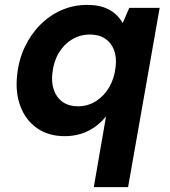

<svg xmlns="http://www.w3.org/2000/svg" viewBox="-20 -544 694 784"><path d="M363 220 413 -69Q383 -31 340 -9.5Q297 12 244 12Q178 12 131.5 -20.5Q85 -53 63.5 -109.5Q42 -166 50 -237Q56 -298 80.5 -350.5Q105 -403 143.5 -442Q182 -481 231 -502.5Q280 -524 335 -524Q376 -524 404 -514Q432 -504 451 -487Q470 -470 481 -450L508 -512H632L503 220ZM298 -110Q339 -110 372 -131Q405 -152 426 -188Q447 -224 452 -270Q457 -310 445.5 -340Q434 -370 409 -386.5Q384 -403 347 -403Q307 -403 274 -383Q241 -363 220 -328Q199 -293 194 -246Q189 -206 200.5 -175Q212 -144 237 -127Q262 -110 298 -110Z"/></svg>

Font: DM Sans 12pt ExtraBold
Style: Italic
Weight: 800
Italic angle: -10°
Version: Version 4.004;gftools[0.9.30]